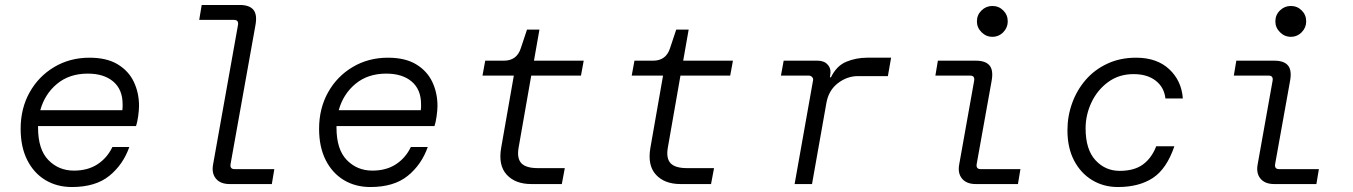

<svg xmlns="http://www.w3.org/2000/svg" viewBox="-20 -740 5440 772"><path d="M269 12Q209 12 162.5 -16Q116 -44 89.5 -96.5Q63 -149 63 -222Q63 -304 99 -368.5Q135 -433 198 -470.5Q261 -508 340 -508Q409 -508 453 -481.5Q497 -455 518 -411Q539 -367 539 -314Q539 -297 535.5 -272.5Q532 -248 527 -233H133Q133 -230 133 -227Q133 -139 174.5 -96.5Q216 -54 277 -54Q333 -54 372 -79.5Q411 -105 432 -149H500Q475 -78 419.5 -33Q364 12 269 12ZM333 -444Q259 -444 209.5 -403Q160 -362 142 -297H472Q473 -303 473 -309Q473 -315 473 -321Q473 -380 435.5 -412Q398 -444 333 -444Z M903 0Q866 0 848 -22Q830 -44 837 -80L937 -640Q940 -660 921 -660H781L791 -720H944Q983 -720 999 -700.5Q1015 -681 1007 -638L907 -80Q904 -60 923 -60H1083L1073 0Z M1469 12Q1409 12 1362.5 -16Q1316 -44 1289.5 -96.5Q1263 -149 1263 -222Q1263 -304 1299 -368.5Q1335 -433 1398 -470.5Q1461 -508 1540 -508Q1609 -508 1653 -481.5Q1697 -455 1718 -411Q1739 -367 1739 -314Q1739 -297 1735.5 -272.5Q1732 -248 1727 -233H1333Q1333 -230 1333 -227Q1333 -139 1374.5 -96.5Q1416 -54 1477 -54Q1533 -54 1572 -79.5Q1611 -105 1632 -149H1700Q1675 -78 1619.5 -33Q1564 12 1469 12ZM1533 -444Q1459 -444 1409.5 -403Q1360 -362 1342 -297H1672Q1673 -303 1673 -309Q1673 -315 1673 -321Q1673 -380 1635.5 -412Q1598 -444 1533 -444Z M2116 0Q2052 0 2017.5 -37.5Q1983 -75 1995 -145L2046 -436H1920L1931 -496H2006Q2058 -496 2074 -546L2099 -621H2149L2127 -496H2327L2316 -436H2116L2065 -145Q2058 -103 2076.5 -83.5Q2095 -64 2143 -64H2251L2239 0Z M2716 0Q2652 0 2617.5 -37.5Q2583 -75 2595 -145L2646 -436H2520L2531 -496H2606Q2658 -496 2674 -546L2699 -621H2749L2727 -496H2927L2916 -436H2716L2665 -145Q2658 -103 2676.5 -83.5Q2695 -64 2743 -64H2851L2839 0Z M3175 0 3249 -416Q3251 -424 3245.5 -430Q3240 -436 3232 -436H3120L3131 -496H3268Q3294 -496 3308.5 -479.5Q3323 -463 3318 -437L3317 -429H3321Q3344 -476 3383.5 -492Q3423 -508 3466 -508H3563L3550 -434H3430Q3386 -434 3349 -405.5Q3312 -377 3303 -327L3245 0Z M3970 -592Q3945 -592 3926.5 -610.5Q3908 -629 3908 -654Q3908 -680 3926.5 -698Q3945 -716 3970 -716Q3996 -716 4014 -698Q4032 -680 4032 -654Q4032 -629 4014 -610.5Q3996 -592 3970 -592ZM3903 0Q3866 0 3848 -22Q3830 -44 3837 -80L3897 -416Q3900 -436 3881 -436H3741L3751 -496H3904Q3943 -496 3959 -476.5Q3975 -457 3967 -414L3907 -80Q3904 -60 3923 -60H4083L4073 0Z M4475 12Q4417 12 4371 -16Q4325 -44 4298.5 -95Q4272 -146 4272 -216Q4272 -273 4291 -325.5Q4310 -378 4345.5 -419Q4381 -460 4432.5 -484Q4484 -508 4548 -508Q4632 -508 4681.5 -461.5Q4731 -415 4736 -344H4666Q4661 -389 4627 -415.5Q4593 -442 4538 -442Q4479 -442 4435.5 -410Q4392 -378 4368.5 -328Q4345 -278 4345 -224Q4345 -139 4384.5 -96Q4424 -53 4482 -53Q4541 -53 4576 -79Q4611 -105 4629 -152H4702Q4671 -61 4615.5 -24.5Q4560 12 4475 12Z M5170 -592Q5145 -592 5126.5 -610.5Q5108 -629 5108 -654Q5108 -680 5126.5 -698Q5145 -716 5170 -716Q5196 -716 5214 -698Q5232 -680 5232 -654Q5232 -629 5214 -610.5Q5196 -592 5170 -592ZM5103 0Q5066 0 5048 -22Q5030 -44 5037 -80L5097 -416Q5100 -436 5081 -436H4941L4951 -496H5104Q5143 -496 5159 -476.5Q5175 -457 5167 -414L5107 -80Q5104 -60 5123 -60H5283L5273 0Z"/></svg>

Font: DM Mono Light
Style: Italic
Weight: 300
Italic angle: -10°
Designer: Colophon Foundry
Foundry: Colophon Foundry
Version: Version 1.000; ttfautohint (v1.8.2.53-6de2)